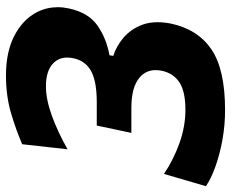

<svg xmlns="http://www.w3.org/2000/svg" viewBox="-88 -658 756 627"><g transform="rotate(-90 289.5 -344.0)"><path d="M243.5 13.5Q194.5 13.5 146.5 4.8Q98.5 -4 59 -18.2Q19.5 -32.5 -4.5 -49L35.5 -186Q82.5 -154.5 136.8 -135.2Q191 -116 245 -116Q305 -116 334.8 -135.8Q364.5 -155.5 372.5 -193.5Q374.5 -204 374.5 -213.5Q374.5 -245 350.5 -265.5Q319 -292.5 251.5 -292.5H169.5L193.5 -405.5H269.5Q337.5 -405.5 371 -423.8Q404.5 -442 413 -480.5Q415.5 -492 415.5 -502Q415.5 -529 397.5 -547Q373 -571.5 322 -571.5Q278.5 -571.5 225.2 -552Q172 -532.5 116 -501L132.5 -649Q179.5 -669.5 235.2 -685.8Q291 -702 357 -702Q435 -702 488 -674Q541 -646 564.5 -599.5Q580 -568 580 -533Q580 -515.5 576 -497Q562.5 -433 520.5 -403.5Q478.5 -374 423 -364L421 -351.5Q451.5 -342.5 480 -318.5Q508.5 -294.5 523 -256Q531 -234 531 -207Q531 -186.5 526.5 -163.5Q508 -76 442.5 -31.2Q377 13.5 243.5 13.5Z"/></g></svg>

Font: Heraclito
Style: Bold Italic
Weight: 700
Italic angle: -12°
Designer: Kostas Bartsokas (font) & Cristiano Sobral (main changes)
Foundry: Kostas Bartsokas (font) & Cristiano Sobral (main changes)
Version: Version 1.00;July 8, 2020;FontCreator 13.0.0.2655 64-bit